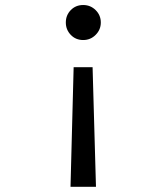

<svg xmlns="http://www.w3.org/2000/svg" viewBox="-20 -531 655 754"><path d="M306.7 -511.3Q335.4 -511.3 355.6 -491.3Q375.9 -471.3 375.9 -442.6Q375.9 -414.4 355.6 -394.1Q335.4 -373.8 306.7 -373.8Q277.4 -373.8 257.9 -394.1Q238.5 -414.4 238.5 -442.6Q238.5 -471.3 257.9 -491.3Q277.4 -511.3 306.7 -511.3ZM343.6 -267.2 356.9 202.6H256.9L269.2 -267.2Z"/></svg>

Font: FiraCode Nerd Font
Style: Regular
Weight: 400
Designer: Carrois Corporate, Edenspiekermann AG, Nikita Prokopov
Foundry: Carrois Corporate, Edenspiekermann AG, Nikita Prokopov
Version: Version 6.002;Nerd Fonts 2.2.2